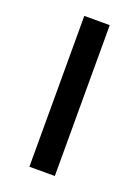

<svg xmlns="http://www.w3.org/2000/svg" viewBox="-106 -560 443 610"><g transform="rotate(20 115.5 -255.0)"><path d="M72 0V-510H158V0Z"/></g></svg>

Font: Saira Semi Condensed
Style: Regular
Weight: 400
Width: 4
Designer: Hector Gatti with collaboration of the Omnibus-Type team
Foundry: Omnibus-Type
Version: Version 1.001; ttfautohint (v1.8)